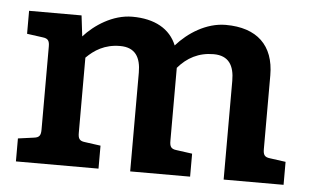

<svg xmlns="http://www.w3.org/2000/svg" viewBox="-41 -556 997 616"><g transform="rotate(5 457.0 -247.5)"><path d="M518 -344C547 -378 584 -398 632 -398C681 -398 699 -367 699 -318V0H892V-74L841 -81C823 -83 819 -91 819 -109V-346C819 -443 763 -495 663 -495C600 -495 542 -457 505 -415C484 -467 434 -495 362 -495C299 -495 241 -456 207 -418L199 -485H30V-411L81 -404C99 -402 103 -394 103 -376V-109C103 -91 99 -83 81 -81L30 -74V0H296V-74L245 -81C227 -83 223 -91 223 -109V-351C248 -376 281 -398 331 -398C380 -398 398 -367 398 -318V0H591V-74L540 -81C522 -83 518 -91 518 -109Z"/></g></svg>

Font: Enriqueta
Style: Bold
Weight: 700
Designer: Viviana Monsalve, Gustavo Ibarra
Foundry: Viviana Monsalve, Gustavo Ibarra
Version: Version 1.002